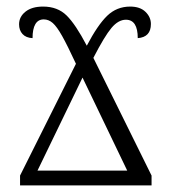

<svg xmlns="http://www.w3.org/2000/svg" viewBox="-20 -564 526 584"><path d="M41 -30 211 -370Q185 -426 169 -454.5Q153 -483 140.5 -494Q128 -505 113 -505Q96 -505 87.5 -490.5Q79 -476 79 -448Q59 -449 48.5 -460.5Q38 -472 38 -490Q38 -513 57.5 -528.5Q77 -544 111 -544Q155 -544 182.5 -517Q210 -490 244 -425Q277 -488 306 -516Q335 -544 376 -544Q406 -544 422.5 -528Q439 -512 439 -491Q439 -451 399 -448Q399 -504 363 -504Q340 -504 319 -479Q298 -454 264 -388L441 -30V0H41ZM367 -45 231 -328 94 -45Z"/></svg>

Font: Noto Serif NarrowLight
Style: Regular
Weight: 300
Width: 4
Designer: Monotype Design Team
Foundry: Monotype Imaging Inc.
Version: Version 1.001